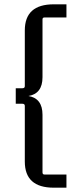

<svg xmlns="http://www.w3.org/2000/svg" viewBox="-20 -700 350 890"><path d="M177 -610V-342Q177 -266 112 -255Q177 -244 177 -168V99Q177 109 186 109H288V170H229Q95 170 95 49V-209Q95 -219 84 -219H53V-291H84Q95 -291 95 -301V-559Q95 -680 229 -680H288V-619H186Q177 -619 177 -610Z"/></svg>

Font: Gemunu Libre
Style: Regular
Weight: 400
Designer: Puspanada Ekanayake, Sola Matas, Pathum Egodawatta, Kosala Senevirathne
Foundry: mooniak
Version: Version 1.100